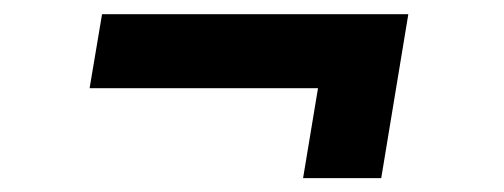

<svg xmlns="http://www.w3.org/2000/svg" viewBox="-20 -396 709 270"><path d="M406.2 -145.5 427.2 -272H106L123.5 -376H554.2L516.1 -145.5Z"/></svg>

Font: Inter 17pt SemiBold
Style: Italic
Weight: 600
Italic angle: -9.3988°
Version: Version 4.001;git-66647c0bb